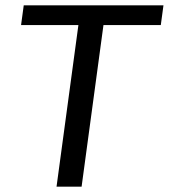

<svg xmlns="http://www.w3.org/2000/svg" viewBox="-20 -700 633 720"><path d="M192 0H286L368 -606H583L593 -680H69L59 -606H274Z"/></svg>

Font: Ronzino Oblique
Style: Italic
Weight: 400
Italic angle: -8°
Designer: Nunzio Mazzaferro
Foundry: Collletttivo
Version: Version 1.000;Glyphs 3.3 (3337)